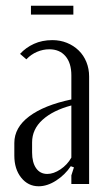

<svg xmlns="http://www.w3.org/2000/svg" viewBox="-20 -642 363 670"><path d="M30 -143Q30 -197 82 -236Q134 -275 229 -295V-379Q229 -422 208.5 -446Q188 -470 152 -470Q130 -470 109 -461Q88 -452 72 -435L50 -454Q70 -476 98.5 -489Q127 -502 163 -502Q190 -502 213.5 -492.5Q237 -483 254.5 -466Q272 -449 281.5 -425.5Q291 -402 291 -375V0H229V-30L238 -58L227 -62Q207 -32 176 -12Q145 8 115 8Q78 8 54 -22Q30 -52 30 -99ZM145 -35Q167 -35 191 -51Q215 -67 229 -92V-274Q165 -257 128.5 -224Q92 -191 92 -145V-110Q92 -75 106 -55Q120 -35 145 -35ZM236 -591H88V-622H236Z"/></svg>

Font: Moniqa Paragraph
Style: Regular
Weight: 400
Designer: Rajesh Rajput
Foundry: Rajesh Rajput
Version: Version 1.000